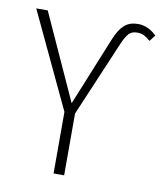

<svg xmlns="http://www.w3.org/2000/svg" viewBox="-79 -759 696 823"><g transform="rotate(10 268.5 -347.0)"><path d="M210 -268 14 -684H64L234 -310L357 -612Q375 -655 397.5 -674.5Q420 -694 456 -694Q499 -694 537 -658L516 -631Q500 -645 488 -651Q476 -657 458 -657Q436 -657 423 -644Q410 -631 395 -596L256 -269V0H210Z"/></g></svg>

Font: Fira Sans Condensed ExtraLight
Style: Regular
Weight: 275
Width: 3
Designer: Carrois Corporate & Edenspiekermann AG
Foundry: Carrois Corporate GbR & Edenspiekermann AG
Version: Version 4.203